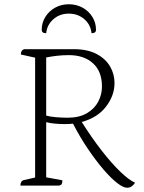

<svg xmlns="http://www.w3.org/2000/svg" viewBox="-20 -872 676 902"><path d="M76 0Q76 -22 92 -26L145 -38V-601L78 -616Q78 -637 94 -641H326Q391 -641 433.5 -618.5Q476 -596 497 -560Q518 -524 518 -482Q518 -423 478 -371Q438 -319 364 -299Q410 -226 456.5 -166Q503 -106 544.5 -66Q586 -26 614 -14Q610 -5 600 2.5Q590 10 577 10Q559 10 530 -12.5Q501 -35 465.5 -76.5Q430 -118 393 -172.5Q356 -227 323 -291Q305 -289 285 -289Q264 -289 240 -291Q216 -293 197 -298V-39L273 -25Q273 -13 270 -7.5Q267 -2 256 0ZM303 -613Q272 -613 244 -609.5Q216 -606 197 -602V-329Q214 -324 242 -321.5Q270 -319 298 -319Q352 -319 388 -340Q424 -361 441.5 -394.5Q459 -428 459 -466Q459 -536 417 -574.5Q375 -613 303 -613ZM303 -852Q268 -852 239 -836Q210 -820 193 -792.5Q176 -765 176 -732Q176 -716 197 -716Q201 -756 231 -782Q261 -808 303 -808Q346 -808 376 -782Q406 -756 410 -716Q431 -716 431 -732Q431 -765 414 -792.5Q397 -820 368 -836Q339 -852 303 -852Z"/></svg>

Font: Petrona ExtraLight
Style: Regular
Weight: 200
Designer: Ringo R. Seeber
Foundry: Ringo R. Seeber
Version: Version 2.001; ttfautohint (v1.8.3)